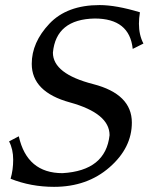

<svg xmlns="http://www.w3.org/2000/svg" viewBox="-20 -723 630 753"><path d="M191.9 9.8Q101.1 9.8 21.5 -22Q31.7 -56.6 31.7 -96.7Q31.7 -137.7 15.6 -168.5L53.7 -188.5Q85.9 -43.9 225.1 -43.9Q394.5 -53.7 409.7 -192.9Q409.7 -278.3 254.4 -321.3Q104.5 -362.3 104.5 -472.7Q104.5 -556.6 173.6 -629.9Q242.7 -703.1 370.6 -703.1Q435.5 -703.1 528.8 -674.8Q524.9 -651.4 524.9 -629.9Q524.9 -585.9 542.5 -552.2L500.5 -531.2Q488.3 -650.4 351.6 -650.4Q199.7 -647.5 187.5 -516.6Q187.5 -433.6 345.7 -393.1Q497.1 -354 497.1 -242.2Q497.1 -143.1 409.4 -66.7Q321.8 9.8 191.9 9.8Z"/></svg>

Font: Kelvinch
Style: Italic
Weight: 400
Italic angle: -10°
Designer: Paul James Miller
Foundry: High-Logic / Made with FontCreator
Version: Version 3.40;July 22, 2017;FontCreator 11.0.0.2388 64-bit